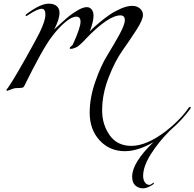

<svg xmlns="http://www.w3.org/2000/svg" viewBox="-20 -480 1062 1049"><path d="M305 -411Q305 -373 276 -319Q277 -320 307 -347.5Q337 -375 356.5 -391Q376 -407 405 -424Q434 -441 454 -441Q471 -441 481 -428Q491 -415 491 -394Q491 -377 485.5 -355.5Q480 -334 475 -321L470 -308Q476 -314 485.5 -323.5Q495 -333 523.5 -357Q552 -381 579 -399.5Q606 -418 640.5 -433Q675 -448 702 -448Q727 -448 744 -434Q761 -420 761 -398Q761 -372 726 -317.5Q691 -263 649.5 -204.5Q608 -146 573 -55.5Q538 35 538 124Q538 200 579 258.5Q620 317 698 317Q781 317 887 236Q906 221 922 207Q978 157 1010 110Q1014 104 1018 104Q1022 104 1022 108Q1022 110 1020 114Q974 177 911 231Q848 293 805 361Q762 429 762 481Q762 502 771.5 516Q781 530 796 530Q803 530 810 524Q817 518 818 518Q821 518 821 521Q821 527 799 538Q777 549 761 549Q737 549 719.5 533.5Q702 518 702 485Q702 409 818 297Q733 346 662 346Q579 346 524.5 287Q470 228 470 136Q470 55 500 -32Q530 -119 566 -177.5Q602 -236 632 -290.5Q662 -345 662 -370Q662 -396 638 -396Q572 -396 448 -267Q447 -265 440.5 -258.5Q434 -252 432 -250Q430 -248 424 -242.5Q418 -237 415 -234.5Q412 -232 406.5 -227.5Q401 -223 396.5 -221.5Q392 -220 386.5 -217.5Q381 -215 375.5 -214Q370 -213 364 -213Q361 -213 361 -216Q361 -222 369 -227.5Q377 -233 379 -239Q420 -329 420 -361Q420 -389 397 -389Q371 -389 333.5 -356.5Q296 -324 262 -278Q213 -214 112 -9Q109 -2 99.5 -0.5Q90 1 76 1Q62 1 53 4L20 16Q15 16 15 11Q15 10 16 8.5Q17 7 19.5 4.5Q22 2 24 -1Q68 -65 168 -248Q228 -355 228 -400Q228 -432 208 -432Q185 -432 134 -398Q125 -392 124 -392Q120 -392 120 -396Q120 -400 126 -404Q201 -460 246 -460Q275 -460 290 -446.5Q305 -433 305 -411Z"/></svg>

Font: Miama Nueva
Style: Medium
Weight: 400
Italic angle: -28°
Version: Version 1.0